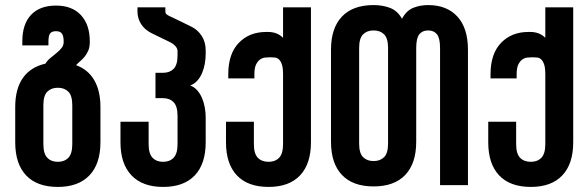

<svg xmlns="http://www.w3.org/2000/svg" viewBox="-20 -730 2320 757"><path d="M265 -315Q265 -353 249.5 -368.5Q234 -384 208 -384Q182 -384 166.5 -368.5Q151 -353 151 -315V-162Q151 -124 166.5 -108Q182 -92 208 -92Q234 -92 249.5 -108Q265 -124 265 -162ZM280 -473Q327 -456 351.5 -414Q376 -372 376 -308V-169Q376 -84 332.5 -38.5Q289 7 208 7Q126 7 83 -38.5Q40 -84 40 -169V-308Q40 -380 70.5 -423Q101 -466 159 -479Q167 -492 179.5 -502Q192 -512 203.5 -521.5Q215 -531 223 -541Q231 -551 231 -565V-567Q231 -587 224.5 -597Q218 -607 201 -607Q184 -607 177.5 -598Q171 -589 171 -567V-551H68V-567Q68 -635 102.5 -671.5Q137 -708 201 -708Q264 -708 299 -670.5Q334 -633 334 -567V-564Q334 -544 328 -530.5Q322 -517 314 -507Q306 -497 296.5 -489Q287 -481 280 -473Z M791 -519Q791 -499 787.5 -479Q784 -459 776.5 -441.5Q769 -424 757.5 -411.5Q746 -399 730 -393Q746 -387 757.5 -374Q769 -361 776.5 -343.5Q784 -326 787.5 -306Q791 -286 791 -266V-169Q791 -84 748 -38.5Q705 7 623 7Q542 7 498.5 -38.5Q455 -84 455 -169V-250H566V-162Q566 -124 581.5 -108Q597 -92 623 -92Q649 -92 664.5 -108Q680 -124 680 -162V-273Q680 -311 664.5 -327Q649 -343 623 -343H593V-443H623Q649 -443 664.5 -458.5Q680 -474 680 -512V-528Q680 -549 648 -565Q630 -574 615 -581Q600 -588 578 -599Q550 -613 536 -635.5Q522 -658 522 -685V-701H632V-685Q632 -677 638 -672.5Q644 -668 658 -662Q675 -654 695.5 -644Q716 -634 736 -624Q760 -612 775.5 -588Q791 -564 791 -531Z M1206 -701V-169Q1206 -84 1163 -38.5Q1120 7 1039 7Q957 7 914 -38.5Q871 -84 871 -169V-250H981V-162Q981 -124 996.5 -108Q1012 -92 1039 -92Q1065 -92 1080.5 -108Q1096 -124 1096 -162V-437Q1096 -462 1091.5 -475.5Q1087 -489 1080 -495.5Q1073 -502 1065 -503Q1057 -504 1050 -504H1042Q1035 -504 1025 -503Q1015 -502 1005.5 -495.5Q996 -489 989.5 -475.5Q983 -462 983 -437V-421H880V-437Q880 -518 921.5 -561Q963 -604 1029 -604H1037Q1073 -604 1096 -581V-701Z M1510 -541Q1510 -579 1494.5 -594.5Q1479 -610 1453 -610Q1427 -610 1411.5 -594.5Q1396 -579 1396 -541V-164Q1396 -126 1411.5 -110.5Q1427 -95 1453 -95Q1479 -95 1494.5 -110.5Q1510 -126 1510 -164ZM1668 -710Q1742 -710 1783.5 -664.5Q1825 -619 1825 -534V0H1715V-541Q1715 -579 1703 -594.5Q1691 -610 1668 -610Q1645 -610 1633 -594.5Q1621 -579 1621 -541V-171Q1621 -86 1578 -40.5Q1535 5 1453 5Q1371 5 1328 -40.5Q1285 -86 1285 -171V-534Q1285 -619 1328 -664.5Q1371 -710 1453 -710Q1488 -710 1517.5 -699Q1547 -688 1565 -656Q1582 -688 1609 -699Q1636 -710 1668 -710Z M2240 -701V-169Q2240 -84 2197 -38.5Q2154 7 2073 7Q1991 7 1948 -38.5Q1905 -84 1905 -169V-250H2015V-162Q2015 -124 2030.5 -108Q2046 -92 2073 -92Q2099 -92 2114.5 -108Q2130 -124 2130 -162V-437Q2130 -462 2125.5 -475.5Q2121 -489 2114 -495.5Q2107 -502 2099 -503Q2091 -504 2084 -504H2076Q2069 -504 2059 -503Q2049 -502 2039.5 -495.5Q2030 -489 2023.5 -475.5Q2017 -462 2017 -437V-421H1914V-437Q1914 -518 1955.5 -561Q1997 -604 2063 -604H2071Q2107 -604 2130 -581V-701Z"/></svg>

Font: Bebas Neue Bold
Style: Regular
Weight: 700
Designer: Ryoichi Tsunekawa & LGV (GE)
Foundry: Free Software Foundation, Inc.
Version: Version 1.003 August 13, 2016